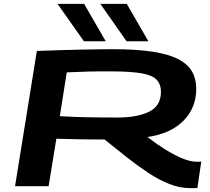

<svg xmlns="http://www.w3.org/2000/svg" viewBox="-20 -965 1090 995"><path d="M58 0 171 -701Q309 -706 403.5 -708Q498 -710 563 -710Q688 -710 771.5 -697Q855 -684 904.5 -658Q954 -632 975.5 -594Q997 -556 997 -505Q997 -406 930.5 -339Q864 -272 744 -255Q789 -220 835.5 -191Q882 -162 924 -144.5Q966 -127 998 -127Q1003 -127 1011 -127Q1019 -127 1023 -128L1003 9Q998 10 985 10Q972 10 966 10Q912 10 857.5 -11.5Q803 -33 748 -69.5Q693 -106 636.5 -150.5Q580 -195 522 -242Q457 -242 396 -243Q335 -244 272 -246L232 0ZM589 -356Q691 -356 752.5 -386Q814 -416 814 -489Q814 -528 792 -551.5Q770 -575 714 -585Q658 -595 556 -595Q520 -595 494.5 -595Q469 -595 445.5 -594.5Q422 -594 394 -592.5Q366 -591 326 -590L290 -363Q353 -359 423 -357.5Q493 -356 589 -356ZM415 -751 278 -945H416L528 -751ZM636 -751 500 -945H637L749 -751Z"/></svg>

Font: Georama Extra Expanded SemiBold
Style: Italic
Weight: 600
Width: 8
Italic angle: -9°
Designer: Jean-Baptiste Levee
Foundry: Production Type
Version: Version 1.000